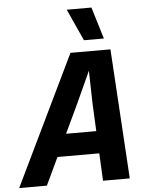

<svg xmlns="http://www.w3.org/2000/svg" viewBox="-92 -980 803 1029"><g transform="rotate(-5 309.5 -465.0)"><path d="M103 -148 129 -268H533L508 -148ZM306 -698H521L564 0H420L400 -419L396 -594L316 -419L118 0H-31ZM491 -759H384L306 -930H439Z"/></g></svg>

Font: Azeret Mono Thin SemiBold
Style: Italic
Weight: 600
Italic angle: -12°
Version: Version 1.002